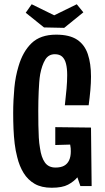

<svg xmlns="http://www.w3.org/2000/svg" viewBox="-20 -875 492 903"><path d="M42 -343Q42 -374 43.5 -404Q45 -434 47.5 -461.5Q50 -489 55 -514.5Q60 -540 67 -563Q87 -632 128.5 -672Q170 -712 244 -712Q307 -712 342.5 -688.5Q378 -665 393 -620.5Q408 -576 408 -515Q408 -485 405 -451Q402 -417 397 -380H285Q290 -423 293 -458Q296 -493 296 -522Q296 -553 290.5 -575Q285 -597 272.5 -608.5Q260 -620 238 -620Q208 -620 192.5 -594Q177 -568 169 -526Q166 -508 164.5 -488Q163 -468 162 -446Q161 -424 160.5 -400.5Q160 -377 160 -353Q160 -318 160.5 -286.5Q161 -255 162.5 -228Q164 -201 168 -179Q174 -135 191 -111Q208 -87 241 -87Q266 -87 281.5 -95.5Q297 -104 305 -121Q313 -138 313 -163Q313 -170 312.5 -178Q312 -186 310 -195L240 -193V-277L408 -275L411 0H358L344 -41Q327 -21 300 -6.5Q273 8 223 8Q175 8 143 -10.5Q111 -29 91 -61.5Q71 -94 61 -136Q53 -166 49 -199.5Q45 -233 43.5 -269Q42 -305 42 -343ZM282 -744 187 -746 101 -815 129 -855 235 -803 341 -855 372 -817Z"/></svg>

Font: Truculenta
Style: Bold
Weight: 700
Designer: Ivan Castro, Eva Sanz & Omnibus-Type Team
Foundry: Omnibus-Type
Version: Version 1.002